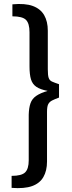

<svg xmlns="http://www.w3.org/2000/svg" viewBox="-20 -790 364 976"><path d="M43 -768Q108 -774 147 -759.5Q186 -745 204.5 -713Q223 -681 223 -634V-438Q223 -407 227.5 -394Q232 -381 244 -375.5Q256 -370 280 -362V-294Q258 -286 244.5 -279Q231 -272 225 -260Q219 -248 219 -222V31Q219 78 200.5 110Q182 142 143 156Q104 170 39 165V104Q90 104 108 86Q126 68 126 25V-207Q127 -242 135 -265Q143 -288 164 -302.5Q185 -317 222 -328Q185 -335 165 -348.5Q145 -362 137.5 -386.5Q130 -411 130 -453V-626Q130 -671 112 -689Q94 -707 43 -707Z"/></svg>

Font: Exo 2 Medium
Style: Regular
Weight: 500
Designer: Natanael Gama
Foundry: Natanael Gama
Version: Version 2.010